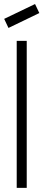

<svg xmlns="http://www.w3.org/2000/svg" viewBox="-52 -913 211 933"><path d="M-31.7 -821.3 118.3 -893.4 139.1 -849.6 -10.8 -777.2ZM77.9 0H29.2V-714.3H77.9Z"/></svg>

Font: Marapfhont
Style: Book
Weight: 400
Version: Version 0.15